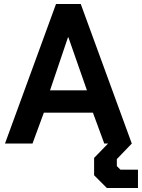

<svg xmlns="http://www.w3.org/2000/svg" viewBox="-20 -720 712 963"><path d="M261 -700H385L641 0H503L446 -155H200L143 0H5ZM416 -267 323 -533H321L231 -267ZM452 159V72L522 0H641L566 78V113L584 131H672V223H516Z"/></svg>

Font: Chakra Petch
Style: Bold
Weight: 700
Designer: Katatrad Aksorn Co.,Ltd.
Foundry: Cadson Demak Co.,Ltd.
Version: Version 1.000; ttfautohint (v1.6)